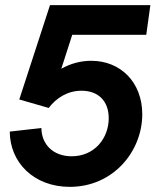

<svg xmlns="http://www.w3.org/2000/svg" viewBox="-20 -717 605 747"><path d="M251.5 10C421 10 533.5 -128.5 533.5 -272.5C533.5 -397 449 -480.5 335 -480.5C295.5 -480.5 255.5 -470.5 218.5 -449.5L261 -581.5H549L565 -697H174.5L55 -330L169.5 -297C199 -336 243 -364 297 -364C362 -364 403 -324.5 403 -257C403 -179.5 348 -109 259 -109C185.5 -109 141.5 -156.5 141 -219L18 -205C18.5 -85 111.5 10 251.5 10Z"/></svg>

Font: HK Grotesk
Style: Bold Italic
Weight: 700
Italic angle: -16°
Designer: Alfredo Marco Pradil
Foundry: Hanken Design Co.
Version: Version 3.001;FEAKit 1.0